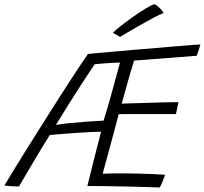

<svg xmlns="http://www.w3.org/2000/svg" viewBox="-64 -858 950 892"><path d="M678.5 13Q651.5 12 610 10.8Q568.5 9.5 520.8 8.5Q473 7.5 426.2 6.8Q379.5 6 342 6Q357.5 -56.5 373.5 -121Q389.5 -185.5 405.5 -246Q389.5 -246 362.8 -244.8Q336 -243.5 304.8 -241.5Q273.5 -239.5 244.2 -237.2Q215 -235 194 -233.2Q173 -231.5 167 -230.5Q138.5 -185 111 -139Q83.5 -93 61 -54.5Q38.5 -16 24.5 8Q17.5 8 7.8 7.8Q-2 7.5 -12.2 7Q-22.5 6.5 -30.5 5.5Q-38.5 4.5 -43.5 4Q-31 -17.5 -4.8 -60.5Q21.5 -103.5 56.8 -160Q92 -216.5 131.5 -279Q171 -341.5 210.2 -403Q249.5 -464.5 284.2 -517.5Q319 -570.5 344.5 -607Q348 -608 377.5 -610.5Q407 -613 453 -617.2Q499 -621.5 553 -626Q607 -630.5 660.8 -635Q714.5 -639.5 760.2 -643.5Q806 -647.5 834.8 -649.5Q863.5 -651.5 867 -651.5Q863.5 -639 859.5 -626.2Q855.5 -613.5 850 -599L559 -576.5Q554.5 -562 546.2 -534.8Q538 -507.5 529.2 -476.2Q520.5 -445 513 -418Q505.5 -391 501.5 -376.5Q512.5 -377 538.2 -377.8Q564 -378.5 596.8 -379.5Q629.5 -380.5 663.2 -381.5Q697 -382.5 724 -383Q751 -383.5 765 -383.5L753.5 -328Q746 -328 720.8 -328.2Q695.5 -328.5 661 -328.2Q626.5 -328 591 -328Q555.5 -328 527.5 -328Q499.5 -328 487.5 -327.5Q475.5 -282 462.8 -234.5Q450 -187 437.5 -140.8Q425 -94.5 413 -51Q430 -52 457.8 -52.2Q485.5 -52.5 507 -52.5Q544.5 -52.5 582.8 -51.5Q621 -50.5 653 -49Q685 -47.5 703 -46Q700 -38.5 697 -29.8Q694 -21 690.2 -12.8Q686.5 -4.5 683.8 2.2Q681 9 678.5 13ZM195.5 -277.5Q220 -282 259.2 -286Q298.5 -290 341.2 -293Q384 -296 417 -297.5Q425 -322 433 -349.2Q441 -376.5 450 -408.2Q459 -440 469.5 -479.2Q480 -518.5 493.5 -567.5Q480 -567.5 456 -566Q432 -564.5 409 -562.5Q386 -560.5 376 -559.5Q368.5 -548.5 352 -523.8Q335.5 -499 311.5 -462.2Q287.5 -425.5 258.2 -378.8Q229 -332 195.5 -277.5ZM653.5 -838.5Q663 -834 671.2 -826.8Q679.5 -819.5 686.2 -811.8Q693 -804 696 -797.5Q680.5 -792 651.2 -776.5Q622 -761 589.2 -742.5Q556.5 -724 530 -708.2Q503.5 -692.5 494 -686.5L460.5 -705.5Q472 -718 498 -738.2Q524 -758.5 554.5 -780Q585 -801.5 612 -818Q639 -834.5 653.5 -838.5Z"/></svg>

Font: Grandstander Thin ExtraLight
Style: Italic
Weight: 250
Italic angle: -15°
Version: Version 1.200